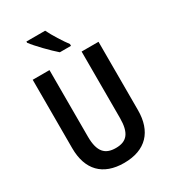

<svg xmlns="http://www.w3.org/2000/svg" viewBox="-223 -1054 1057 1180"><g transform="rotate(-30 305.5 -463.5)"><path d="M289 -937H156V-928C184 -890 261 -811 301 -777H380V-790C354 -824 310 -893 289 -937ZM539 -229V-714H419V-243C419 -137 384 -95 306 -95C231 -95 191 -133 191 -242V-714H72V-229C72 -75 154 10 304 10C459 10 539 -79 539 -229Z"/></g></svg>

Font: Noto Sans Gurmukhi UI Condensed SemiBold
Style: Regular
Weight: 600
Width: 3
Designer: Jelle Bosma - Monotype Design Team
Foundry: Monotype Imaging Inc.
Version: Version 2.004